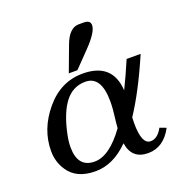

<svg xmlns="http://www.w3.org/2000/svg" viewBox="-134 -871 975 1006"><g transform="rotate(-20 353.5 -367.5)"><path d="M523.9 12.2Q433.1 12.2 418.9 -80.6Q332 7.3 232.4 7.3Q127 7.3 81.1 -62Q48.3 -110.4 48.3 -171.9Q48.3 -292.5 133.8 -394.8Q219.2 -497.1 341.8 -497.1Q507.3 -497.1 517.1 -340.3Q550.3 -407.7 585.4 -490.2H663.6Q585 -308.1 508.3 -192.4Q507.3 -174.8 507.3 -159.7Q507.3 -42 557.1 -42Q596.2 -42 623.5 -92.8L659.2 -79.6Q610.4 12.2 523.9 12.2ZM245.1 -42Q328.1 -42 417 -165.5Q418.5 -190.9 422.4 -220.2Q429.2 -270.5 429.2 -310.1Q429.2 -452.1 340.8 -452.1Q271 -452.1 227.1 -395.5Q183.1 -338.9 159.7 -229Q150.9 -189 150.9 -156.7Q150.9 -42 245.1 -42ZM322.8 -522.9H274.9L327.6 -664.1Q357.9 -746.6 411.6 -746.6H439Q476.1 -746.6 476.1 -718.8Q476.1 -680.7 405.3 -607.9Z"/></g></svg>

Font: Munson
Style: Italic
Weight: 400
Italic angle: -12°
Designer: Paul James MIller
Foundry: High-Logic / Made with FontCreator
Version: Version 2.10;May 5, 2019;FontCreator 11.5.0.2430 64-bit